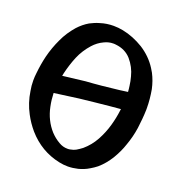

<svg xmlns="http://www.w3.org/2000/svg" viewBox="-150 -969 1057 1121"><g transform="rotate(20 378.0 -408.5)"><path d="M339.8 17.6C358.4 21.5 376 23.4 393.6 23.4C414.1 23.4 435.5 20.5 456.1 15.6C478.5 9.8 501 1 521.5 -11.7C535.2 -19.5 547.9 -28.3 560.5 -38.1C586.9 -60.5 609.4 -87.9 628.9 -119.1C647.5 -150.4 663.1 -182.6 673.8 -215.8C686.5 -251 696.3 -288.1 702.1 -328.1C707 -367.2 710.9 -405.3 711.9 -443.4V-453.1C711.9 -492.2 708 -530.3 701.2 -568.4C694.3 -600.6 683.6 -630.9 668.9 -659.2C664.1 -667 659.2 -674.8 654.3 -683.6C628.9 -723.6 595.7 -755.9 554.7 -782.2C512.7 -807.6 469.7 -825.2 424.8 -834C405.3 -837.9 385.7 -839.8 366.2 -839.8C337.9 -839.8 310.5 -835.9 283.2 -827.1C262.7 -821.3 244.1 -813.5 225.6 -803.7C202.1 -790 180.7 -772.5 161.1 -751C134.8 -720.7 112.3 -687.5 95.7 -650.4C78.1 -613.3 64.5 -575.2 54.7 -536.1C45.9 -500 40 -463.9 36.1 -425.8C34.2 -411.1 33.2 -395.5 33.2 -379.9C33.2 -358.4 35.2 -336.9 39.1 -316.4C45.9 -269.5 60.5 -225.6 82 -185.5C97.7 -155.3 117.2 -127 139.6 -100.6C194.3 -38.1 260.7 1 339.8 17.6ZM303.7 -87.9C281.2 -100.6 262.7 -116.2 247.1 -132.8C212.9 -170.9 190.4 -216.8 179.7 -269.5C173.8 -296.9 170.9 -324.2 169.9 -351.6C223.6 -358.4 274.4 -365.2 321.3 -372.1C382.8 -378.9 444.3 -385.7 505.9 -391.6L571.3 -397.5C571.3 -394.5 571.3 -392.6 570.3 -389.6C566.4 -356.4 559.6 -324.2 550.8 -293C541 -257.8 527.3 -224.6 509.8 -192.4C492.2 -160.2 469.7 -132.8 442.4 -109.4C431.6 -100.6 419.9 -93.8 409.2 -86.9C396.5 -80.1 383.8 -76.2 371.1 -74.2C366.2 -73.2 361.3 -73.2 356.4 -73.2C337.9 -73.2 320.3 -78.1 303.7 -87.9ZM322.3 -479.5C276.4 -474.6 230.5 -468.8 182.6 -462.9C183.6 -468.8 185.5 -474.6 186.5 -481.4C195.3 -517.6 206.1 -552.7 220.7 -587.9C235.4 -623 255.9 -654.3 281.2 -682.6C298.8 -702.1 319.3 -717.8 342.8 -728.5C360.4 -737.3 378.9 -742.2 398.4 -742.2C404.3 -742.2 410.2 -742.2 415 -741.2C454.1 -737.3 486.3 -721.7 510.7 -694.3C535.2 -666 552.7 -632.8 561.5 -596.7C566.4 -578.1 570.3 -560.5 572.3 -542C574.2 -530.3 575.2 -518.6 576.2 -505.9L525.4 -499C452.1 -490.2 384.8 -483.4 322.3 -479.5Z"/></g></svg>

Font: ChillSide Comic
Style: Regular
Weight: 400
Designer: Koroletov, Abay Emes
Version: Version 1.000